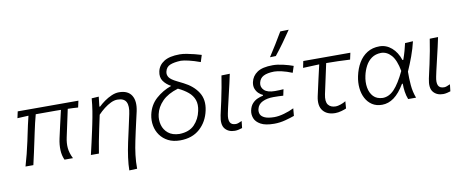

<svg xmlns="http://www.w3.org/2000/svg" viewBox="-79 -1153 4135 1709"><g transform="rotate(-10 1989.0 -298.5)"><path d="M67 0Q83 -55.5 96.5 -107.8Q110 -160 123 -221L133 -269Q143 -318.5 152.5 -360.5Q162 -402.5 171.5 -441L71 -436L84 -495.5H632.5L619.5 -436Q596.5 -437.5 573 -438.8Q549.5 -440 526.5 -440.5L473.5 -193.5Q462 -141.5 466.2 -96Q470.5 -50.5 496 0H419.5Q401 -39.5 398.8 -88.8Q396.5 -138 408.5 -193Q420 -248 434 -307Q448 -366 465 -442Q453 -442 441 -442.2Q429 -442.5 417.5 -442.5H237.5Q227 -405 218.2 -366.2Q209.5 -327.5 200 -284.5L186 -218.5Q173.5 -160 162.2 -107.5Q151 -55 138 0Z M971 194.5Q971.5 143.5 980.2 78.8Q989 14 1004 -55Q1017 -115 1031 -177.2Q1045 -239.5 1057.5 -299.5Q1073 -370 1054.2 -407.2Q1035.5 -444.5 974.5 -444.5Q947 -444.5 916 -429.8Q885 -415 854.2 -391Q823.5 -367 797.5 -339.5L771.5 -218Q759 -158 749 -106.8Q739 -55.5 730.5 0H658Q671 -56 682.8 -107.5Q694.5 -159 707.5 -219.5L718 -269.5Q729.5 -324 738.8 -381.2Q748 -438.5 752.5 -495.5L817 -499.5L807 -410.5H814Q835.5 -431.5 866.5 -453.8Q897.5 -476 932.5 -491.2Q967.5 -506.5 1000 -506.5Q1080.5 -506.5 1113.2 -455Q1146 -403.5 1127 -313Q1115.5 -260.5 1105.2 -217.2Q1095 -174 1088 -140.5L1070 -56.5Q1056.5 7 1049 68Q1041.5 129 1042 192Z M1464 10Q1402 10 1357 -13Q1312 -36 1284.2 -74.8Q1256.5 -113.5 1247.8 -161.5Q1239 -209.5 1249.5 -260Q1268 -345.5 1328.8 -399.8Q1389.5 -454 1468.5 -481.5Q1424.5 -505.5 1400.2 -540.5Q1376 -575.5 1387 -627Q1399 -682 1449 -713.5Q1499 -745 1591 -745Q1619 -745 1654.2 -738.5Q1689.5 -732 1724.2 -723Q1759 -714 1784.5 -706L1765 -644.5Q1709.5 -665 1662.5 -676Q1615.5 -687 1591.5 -687Q1531 -685 1494.5 -670.2Q1458 -655.5 1448.5 -613Q1442.5 -586 1458 -562.5Q1473.5 -539 1528 -512.5L1581 -486Q1667.5 -442.5 1710.2 -375Q1753 -307.5 1732.5 -212.5Q1711.5 -113.5 1642.5 -51.8Q1573.5 10 1464 10ZM1315 -252.5Q1304 -203 1316.8 -156.5Q1329.5 -110 1367 -79.5Q1404.5 -49 1467.5 -47.5Q1556 -49.5 1603.8 -98.8Q1651.5 -148 1666.5 -220.5Q1679 -277.5 1664.2 -319Q1649.5 -360.5 1612.8 -391.2Q1576 -422 1523 -447Q1430 -419 1379.2 -367.2Q1328.5 -315.5 1315 -252.5Z M1958.5 10.5Q1901 10.5 1869.8 -27.2Q1838.5 -65 1856.5 -148Q1864.5 -186.5 1871 -214Q1877.5 -241.5 1884 -272Q1897.5 -335.5 1907.2 -387.8Q1917 -440 1925.5 -495.5L2001 -497.5Q1982 -407 1963.2 -330Q1944.5 -253 1933 -200L1923 -153Q1912 -101 1924.5 -74.2Q1937 -47.5 1977.5 -47.5Q1987.5 -47.5 2000.2 -52Q2013 -56.5 2032 -65L2025 -2.5Q2013 1.5 1994.2 6Q1975.5 10.5 1958.5 10.5Z M2314.5 9.5Q2235 9.5 2192.8 -14Q2150.5 -37.5 2137.2 -72.5Q2124 -107.5 2131.5 -142.5Q2139.5 -180.5 2160 -203.2Q2180.5 -226 2206.5 -237.5Q2232.5 -249 2258 -254L2259 -261Q2241 -268 2222.5 -285Q2204 -302 2194 -328Q2184 -354 2191 -388Q2202.5 -442 2249.5 -474Q2296.5 -506 2390 -506Q2431.5 -506 2483.2 -494Q2535 -482 2573.5 -467.5L2554 -408.5Q2503.5 -429 2461.2 -438.5Q2419 -448 2393 -448Q2330.5 -447 2296.2 -429.2Q2262 -411.5 2253 -370.5Q2245 -332 2274.2 -304Q2303.5 -276 2371 -276Q2392.5 -276 2411.2 -276.8Q2430 -277.5 2448 -279L2436 -222.5Q2415 -224 2394 -224.8Q2373 -225.5 2347 -225.5Q2290 -225.5 2248.5 -205.8Q2207 -186 2197.5 -142.5Q2192 -117 2201.2 -96Q2210.5 -75 2240.2 -62Q2270 -49 2325.5 -48.5Q2365 -48.5 2414.5 -62.5Q2464 -76.5 2504 -96.5L2498 -29Q2465.5 -17 2415.5 -3.8Q2365.5 9.5 2314.5 9.5ZM2379 -580Q2413.5 -633 2445.8 -685.5Q2478 -738 2509 -790.5L2585.5 -792.5Q2549 -738.5 2511 -685.5Q2473 -632.5 2432 -581.5Z M2866 10.5Q2792 10.5 2755.5 -34.8Q2719 -80 2737 -164.5Q2754 -244.5 2770.2 -313.8Q2786.5 -383 2799.5 -441.5L2652.5 -435.5L2665 -495.5H3090.5L3077.5 -435.5Q3024.5 -439 2969.5 -440.2Q2914.5 -441.5 2862.5 -442Q2848 -374 2833.2 -306.5Q2818.5 -239 2804 -171.5Q2790.5 -106 2812.2 -76.8Q2834 -47.5 2881 -47.5Q2897.5 -47.5 2924 -56.2Q2950.5 -65 2971.5 -78L2966.5 -13.5Q2952 -6.5 2922.2 2Q2892.5 10.5 2866 10.5Z M3289.5 10Q3237 10 3200 -14.2Q3163 -38.5 3141.5 -79.5Q3120 -120.5 3115 -172Q3110 -223.5 3121.5 -278Q3135.5 -345 3166 -396.5Q3196.5 -448 3243.8 -477.2Q3291 -506.5 3355 -506.5Q3415.5 -506.5 3463.8 -465Q3512 -423.5 3536 -351H3543.5Q3558.5 -393.5 3568.2 -428.8Q3578 -464 3585 -495.5L3657 -499.5Q3642 -435.5 3617.8 -368.8Q3593.5 -302 3566 -240.5Q3565 -179.5 3570.2 -117.8Q3575.5 -56 3597 0H3525.5Q3512.5 -32.5 3507 -70Q3501.5 -107.5 3502 -143H3495Q3447.5 -63.5 3397 -26.8Q3346.5 10 3289.5 10ZM3305.5 -49Q3362.5 -49.5 3410 -99.5Q3457.5 -149.5 3508.5 -257Q3490.5 -357 3450.5 -401.8Q3410.5 -446.5 3357.5 -446.5Q3307.5 -445 3273.2 -420.8Q3239 -396.5 3218 -357Q3197 -317.5 3187 -271.5Q3174.5 -215 3183 -164.8Q3191.5 -114.5 3221.5 -82.8Q3251.5 -51 3305.5 -49Z M3841 10.5Q3783.5 10.5 3752.2 -27.2Q3721 -65 3739 -148Q3747 -186.5 3753.5 -214Q3760 -241.5 3766.5 -272Q3780 -335.5 3789.8 -387.8Q3799.5 -440 3808 -495.5L3883.5 -497.5Q3864.5 -407 3845.8 -330Q3827 -253 3815.5 -200L3805.5 -153Q3794.5 -101 3807 -74.2Q3819.5 -47.5 3860 -47.5Q3870 -47.5 3882.8 -52Q3895.5 -56.5 3914.5 -65L3907.5 -2.5Q3895.5 1.5 3876.8 6Q3858 10.5 3841 10.5Z"/></g></svg>

Font: Commissioner Flair Light
Style: Italic
Weight: 300
Italic angle: -12°
Designer: Kostas Bartsokas
Foundry: Kostas Bartsokas
Version: Version 1.000; ttfautohint (v1.8.3)